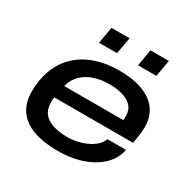

<svg xmlns="http://www.w3.org/2000/svg" viewBox="-162 -880 1051 1053"><g transform="rotate(30 364.0 -354.0)"><path d="M331 12Q241 12 177.5 -11Q114 -34 80.5 -81.5Q47 -129 47 -201Q47 -238 53 -271.5Q59 -305 69 -334Q94 -402 142.5 -447.5Q191 -493 258 -516Q325 -539 405 -539Q498 -539 559.5 -514.5Q621 -490 651.5 -445.5Q682 -401 682 -338Q682 -325 680 -304Q678 -283 669 -233H171Q169 -225 168.5 -218Q168 -211 168 -204Q168 -158 189.5 -131Q211 -104 250.5 -92Q290 -80 342 -80Q373 -80 405 -87.5Q437 -95 464 -108Q491 -121 510.5 -139.5Q530 -158 537 -180H655Q648 -141 624 -107Q600 -73 558.5 -46Q517 -19 460.5 -3.5Q404 12 331 12ZM186 -314H560Q561 -321 561.5 -327Q562 -333 562 -339Q562 -379 539.5 -402.5Q517 -426 480 -436.5Q443 -447 398 -447Q345 -447 301.5 -432.5Q258 -418 228 -388.5Q198 -359 186 -314ZM233 -615 251 -720H366L347 -615ZM480 -615 498 -720H615L596 -615Z"/></g></svg>

Font: Archivo Expanded Medium
Style: Italic
Weight: 500
Width: 7
Italic angle: -10°
Designer: Hector Gatti
Foundry: Omnibus-Type
Version: Version 2.001